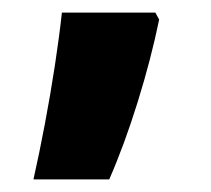

<svg xmlns="http://www.w3.org/2000/svg" viewBox="-20 -150 334 304"><path d="M226 -130 232 -119Q219 -56 198 11.5Q177 79 153 134H33Q42 94 51 46.5Q60 -1 67 -47Q74 -93 78 -130Z"/></svg>

Font: Noto Sans Malayalam SemiCondensed ExtraBold
Style: Regular
Weight: 800
Width: 4
Designer: Jelle Bosma - Monotype Design Team
Foundry: Monotype Imaging Inc.
Version: Version 2.104; ttfautohint (v1.8.4.7-5d5b)